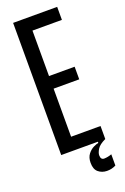

<svg xmlns="http://www.w3.org/2000/svg" viewBox="-155 -709 586 901"><g transform="rotate(-20 138.0 -258.0)"><path d="M38 0V-660H258V-595H111V-368H239V-305H111V-65H258V0ZM260 133Q239 144 214.5 143.5Q190 143 172.5 128.5Q155 114 155 82Q155 55 168 38.5Q181 22 197 14.5Q213 7 221 6V-5H258V0Q226 15 215.5 32.5Q205 50 205 62Q205 85 223 84.5Q241 84 260 77Z"/></g></svg>

Font: Bricolage Grotesque 96pt Condensed Light
Style: Regular
Weight: 300
Width: 3
Designer: Mathieu Triay
Foundry: Atelier Triay
Version: Version 1.001; ttfautohint (v1.8.4.7-5d5b);gftools[0.9.33.de